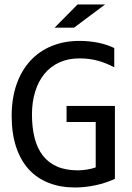

<svg xmlns="http://www.w3.org/2000/svg" viewBox="-20 -830 590 859"><path d="M491.2 -528.8V-615.2C467.4 -626.3 442.6 -634.4 416.7 -639.4C390.9 -644.4 363.6 -647 335 -647C290 -647 248.9 -639.4 211.7 -624.3C174.4 -609.1 142.5 -587.2 116 -558.3C89.4 -529.5 68.8 -494.4 54.2 -452.9C39.6 -411.4 32.2 -364.4 32.2 -312C32.2 -259.3 38.8 -212.9 52 -172.9C65.2 -132.8 84.1 -99.4 108.6 -72.5C133.2 -45.7 163 -25.4 198 -11.7C233 2 272.3 8.8 315.9 8.8C330.2 8.8 345.1 8 360.4 6.3C375.7 4.7 391 2.3 406.5 -1C422 -4.2 437.1 -8.3 451.9 -13.2C466.7 -18.1 480.8 -23.6 494.1 -29.8V-356H277.8V-284.2H408.2V-81.1C403 -79.1 397.1 -77.3 390.4 -75.7C383.7 -74.1 376.8 -72.7 369.6 -71.5C362.5 -70.4 355.3 -69.5 348.1 -68.8C341 -68.2 334.3 -67.9 328.1 -67.9C292 -67.9 261 -73.6 235.1 -85C209.2 -96.4 188 -112.8 171.4 -134.3C154.8 -155.8 142.6 -182 134.8 -212.9C127 -243.8 123 -278.8 123 -317.9C123 -355.3 127.8 -389.5 137.5 -420.4C147.1 -451.3 160.9 -477.8 179 -499.8C197 -521.7 219.2 -538.7 245.6 -550.8C272 -562.8 302.1 -568.8 335.9 -568.8C365.6 -568.8 392.9 -565.3 418 -558.3C443 -551.4 467.4 -541.5 491.2 -528.8ZM450.2 -810.1H327.1L224.1 -706.1H311ZM0 -638.2Z"/></svg>

Font: CodeNewRoman Nerd Font Mono
Style: Regular
Weight: 400
Monospace: yes
Designer: Sam Radian
Foundry: Code New Roman
Version: Version 2.00 November 29, 2014;Nerd Fonts 3.2.1